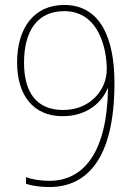

<svg xmlns="http://www.w3.org/2000/svg" viewBox="-20 -744 545 775"><path d="M442 -409C442 -587 387 -724 239 -724C119 -724 49 -633 49 -492C49 -361 113 -275 233 -275C338 -275 395 -338 414 -387H416C412 -131 319 -14 179 -14C144 -14 107 -20 85 -29V-2C108 6 145 11 179 11C328 11 442 -99 442 -409ZM239 -699C382 -699 411 -542 411 -464C411 -381 344 -300 235 -300C125 -300 77 -374 77 -491C77 -622 133 -699 239 -699Z"/></svg>

Font: Noto Sans Armenian SemiCondensed Thin
Style: Regular
Weight: 100
Width: 4
Designer: Monotype Design Team
Foundry: Monotype Imaging Inc.
Version: Version 2.008